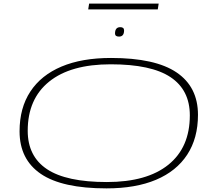

<svg xmlns="http://www.w3.org/2000/svg" viewBox="-20 -1030 1176 1060"><path d="M568 10Q323 10 205.5 -70Q88 -150 88 -305Q88 -434 147.5 -524.5Q207 -615 319.5 -662.5Q432 -710 593 -710Q837 -710 955 -630Q1073 -550 1073 -396Q1073 -267 1013.5 -176Q954 -85 841.5 -37.5Q729 10 568 10ZM570 -25Q791 -25 909.5 -120.5Q1028 -216 1028 -393Q1028 -533 921.5 -604Q815 -675 591 -675Q370 -675 251.5 -579.5Q133 -484 133 -308Q133 -167 239.5 -96Q346 -25 570 -25ZM637 -828Q615 -828 615 -845Q615 -880 644 -880Q665 -880 665 -862Q665 -828 637 -828ZM467 -978 472 -1010H856L851 -978Z"/></svg>

Font: Georama ExtraExtended ExtraLight
Style: Italic
Weight: 200
Width: 8
Italic angle: -9°
Designer: Jean-Baptiste Levee
Foundry: Production Type
Version: Version 1.000